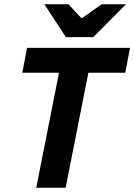

<svg xmlns="http://www.w3.org/2000/svg" viewBox="-20 -875 626 895"><path d="M149 0 255 -536H84L106 -652H586L564 -536H392L286 0ZM287 -702 187 -855H299L359 -791H363L454 -855H567L415 -702Z"/></svg>

Font: Source Sans 3
Style: Bold Italic
Weight: 700
Italic angle: -11°
Designer: Paul D. Hunt
Foundry: Adobe
Version: Version 3.052;hotconv 1.1.0;makeotfexe 2.6.0